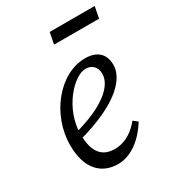

<svg xmlns="http://www.w3.org/2000/svg" viewBox="-167 -774 809 887"><g transform="rotate(-30 237.0 -330.5)"><path d="M204 13C277 13 341 -42 383 -110L360 -128C333 -94 288 -55 225 -55C160 -55 121 -94 121 -194C121 -327 227 -444 292 -444C325 -444 348 -422 348 -385C348 -328 283 -255 96 -207L100 -169C347 -235 413 -330 413 -395C413 -454 378 -487 314 -487C175 -487 54 -334 54 -173C54 -45 117 13 204 13ZM222 -613H462L474 -674H234L222 -613Z"/></g></svg>

Font: Source Serif Variable
Style: Italic
Weight: 389
Italic angle: -12°
Designer: Frank Grießhammer
Foundry: Adobe Systems Incorporated
Version: Version 3.001;hotconv 1.0.111;makeotfexe 2.5.65597